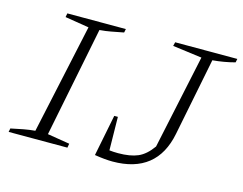

<svg xmlns="http://www.w3.org/2000/svg" viewBox="-79 -639 972 767"><g transform="rotate(15 407.5 -255.5)"><path d="M8 0 11 -15Q38 -21 62.5 -25.5Q87 -30 110 -32L208 -486L109 -502L112 -518H354L351 -503Q320 -497 299 -493Q278 -489 253 -487L162 -32L254 -17L251 0ZM365 0 399 -171H414L416 -33Q433 -31 452 -31Q502 -31 533.5 -44.5Q565 -58 592 -96L675 -486L554 -502L558 -518H815L812 -503Q767 -491 720 -487L656 -166Q622 7 439 7Q408 7 365 0Z"/></g></svg>

Font: Piazzolla SC ExtraLight
Style: Italic
Weight: 200
Italic angle: -11.3°
Designer: Juan Pablo del Peral
Foundry: Huerta Tipografica
Version: Version 1.330